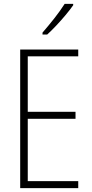

<svg xmlns="http://www.w3.org/2000/svg" viewBox="-20 -969 475 989"><path d="M383 0H84V-714H383V-679H123V-393H369V-357H123V-36H383ZM357 -942Q341 -919 317.5 -891Q294 -863 269 -836.5Q244 -810 223 -791H199V-801Q231 -838 260.5 -875.5Q290 -913 313 -949H357Z"/></svg>

Font: Noto Sans Lao Looped Condensed ExtraLight
Style: Regular
Weight: 200
Width: 3
Designer: Mark Frömberg, Ben Mitchell
Foundry: The Fontpad Ltd
Version: Version 1.002; ttfautohint (v1.8.4.7-5d5b)